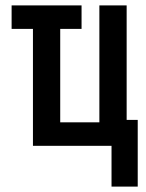

<svg xmlns="http://www.w3.org/2000/svg" viewBox="-20 -540 540 711"><path d="M393 151V0H102V-433H23V-520H282V-433H203V-87H348V-520H449V-96H490V151Z"/></svg>

Font: Moesevka
Style: Bold
Weight: 700
Monospace: yes
Designer: Belleve Invis
Foundry: Belleve Invis
Version: Version 32.5.0; ttfautohint (v1.8.4)